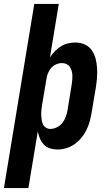

<svg xmlns="http://www.w3.org/2000/svg" viewBox="-48 -755 568 980"><path d="M-28 205 127 -735H252L207 -462Q218 -479 232 -493.5Q246 -508 263 -518.5Q280 -529 299 -533.5Q318 -538 337 -538Q362 -538 384.5 -528Q407 -518 420.5 -498.5Q434 -479 440 -455.5Q446 -432 447.5 -407.5Q449 -383 447 -357.5Q445 -332 441 -307L419 -177Q415 -154 409 -132.5Q403 -111 392.5 -90Q382 -69 366.5 -50.5Q351 -32 331.5 -18.5Q312 -5 290 1.5Q268 8 245 8Q225 8 206.5 2Q188 -4 175.5 -17.5Q163 -31 155.5 -48.5Q148 -66 145 -85L97 205ZM209 -97Q226 -97 243 -105.5Q260 -114 271 -128.5Q282 -143 288 -160Q294 -177 297 -194L318 -324Q320 -336 321 -348Q322 -360 321.5 -371.5Q321 -383 317.5 -394.5Q314 -406 307.5 -415Q301 -424 290.5 -428.5Q280 -433 268 -433Q253 -433 238 -426.5Q223 -420 212.5 -407.5Q202 -395 196.5 -380.5Q191 -366 189 -351L167 -221Q165 -208 163.5 -195Q162 -182 162.5 -169.5Q163 -157 164.5 -144.5Q166 -132 171 -121Q176 -110 186.5 -103.5Q197 -97 209 -97Z"/></svg>

Font: Iosevka Slab Extrabold Oblique
Style: Regular
Weight: 800
Italic angle: -9°
Monospace: yes
Designer: Belleve Invis
Foundry: Belleve Invis
Version: Version 11.1.1; ttfautohint (v1.8.3)